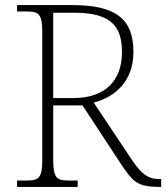

<svg xmlns="http://www.w3.org/2000/svg" viewBox="-20 -734 653 754"><path d="M47 0H285V-25H251C202 -25 189 -35 189 -108V-320H304L455 -90C502 -20 519 0 607 0H613V-31H604C561 -31 535 -51 496 -109L348 -331C434 -354 504 -416 504 -530C504 -661 433 -714 264 -714H47V-689H84C133 -689 146 -679 146 -606V-108C146 -35 133 -25 84 -25H47ZM269 -349H189V-684H272C417 -684 459 -630 459 -529C459 -415 390 -349 269 -349Z"/></svg>

Font: Noto Serif Myanmar ExtraLight
Style: Regular
Weight: 200
Designer: Ben Mitchell and the Monotype Design Team
Foundry: Monotype Imaging Inc.
Version: Version 2.106